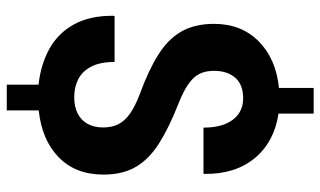

<svg xmlns="http://www.w3.org/2000/svg" viewBox="-214 -650 969 581"><g transform="rotate(90 270.5 -359.5)"><path d="M236.3 104.5V8.3Q175.8 2 127.9 -24.4Q80.1 -50.8 53.5 -99.4Q26.9 -147.9 27.8 -219.2L28.8 -221.7H167.5Q167.5 -178.2 181.4 -151.4Q195.3 -124.5 219.2 -112.1Q243.2 -99.6 273.9 -99.6Q303.7 -99.6 324.2 -110.4Q344.7 -121.1 355.2 -140.9Q365.7 -160.6 365.7 -187Q365.7 -213.4 356 -232.9Q346.2 -252.4 324.2 -268.1Q302.2 -283.7 265.1 -297.9Q192.9 -324.2 145.8 -353.8Q98.6 -383.3 75.4 -423.8Q52.2 -464.4 52.2 -522.9Q52.2 -605 104.7 -657.5Q157.2 -710 246.1 -719.2V-824.2H323.7V-717.8Q409.2 -705.1 458.3 -646.2Q507.3 -587.4 506.3 -493.2L504.9 -490.7H366.2Q366.2 -548.3 342.3 -579.6Q318.4 -610.8 277.8 -610.8Q235.8 -610.8 215.1 -586.7Q194.3 -562.5 194.3 -522.5Q194.3 -497.1 203.6 -478.5Q212.9 -460 235.1 -444.6Q257.3 -429.2 295.9 -414.1Q367.7 -385.7 414.8 -355.7Q461.9 -325.7 485.1 -285.9Q508.3 -246.1 508.3 -188Q508.3 -103.5 455.8 -52.5Q403.3 -1.5 314 7.8V104.5Z"/></g></svg>

Font: Roboto Slab LO
Style: Bold
Weight: 700
Designer: Google
Version: Version 2.000